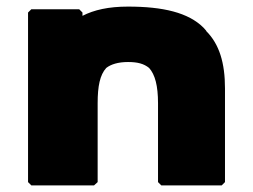

<svg xmlns="http://www.w3.org/2000/svg" viewBox="-20 -555 766 582"><path d="M276 -3V-242C276 -294 283 -328 302 -349C316 -360 338 -367 368 -367C397 -367 416 -362 432 -349C450 -329 459 -295 459 -242V-3L469 7H652L662 -3V-287C662 -364 645 -421 605 -461V-462L597 -471C551 -517 474 -535 368 -535C309 -535 265 -525 230 -507V-517L220 -527H75L65 -517V-3L75 7H265Z"/></svg>

Font: Hussar Woodtype
Style: Ultra
Weight: 900
Foundry: Cannot Into Space Fonts
Version: Version 1.07